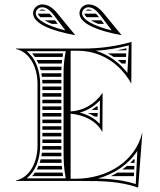

<svg xmlns="http://www.w3.org/2000/svg" viewBox="-20 -820 725 870"><path d="M152.2 -758C153 -753.3 156.5 -747.8 162.6 -742H218.8C218.4 -742.4 218.1 -742.9 217.8 -743.3C213.5 -748.7 209.2 -753.7 205.1 -758ZM181.7 -728C190.6 -722.6 201.4 -717.2 214.2 -712H241.2C237.2 -717.3 233.2 -722.7 229.2 -728ZM157.7 -772H188.1C182.5 -775.2 176.9 -777 171 -777C165.7 -777 161.1 -775 157.7 -772ZM362.2 -758C363 -753.3 366.5 -747.8 372.6 -742H428.8C428.4 -742.4 428.1 -742.9 427.8 -743.3C423.5 -748.7 419.2 -753.7 415.1 -758ZM391.7 -728C400.6 -722.6 411.4 -717.2 424.2 -712H451.2L439.2 -728ZM367.7 -772H398.1C392.5 -775.2 386.9 -777 381 -777C375.7 -777 371.1 -775 367.7 -772ZM486 -682.3C405.2 -701.8 352 -730.9 352 -760C352 -775 365.3 -787 381 -787C403 -787 419.7 -769.4 435.7 -749.4ZM319 -661 320 -662 242 -757C222 -782 200 -800 171 -800C149 -800 130 -782 130 -760C130 -711 220 -679 319 -661ZM529 -661 530 -662 452 -757C432 -782 410 -800 381 -800C359 -800 340 -782 340 -760C340 -711 430 -679 529 -661ZM276 -682.3C195.2 -701.8 142 -730.9 142 -760C142 -775 155.3 -787 171 -787C193 -787 209.7 -769.4 225.7 -749.4ZM510.1 -592H552.7L553.2 -601.3C538.2 -597.7 524 -594.6 510.1 -592ZM551.9 -578H468.7C477.8 -573.1 486.6 -567.8 495 -562H551.1ZM550.3 -548H513.9C520.2 -542.9 526.3 -537.6 532.2 -532H549.4ZM482.2 -22H586.9C587.1 -27.3 587.4 -32.7 587.6 -38H512.6C502.8 -32.2 492.6 -26.8 482.2 -22ZM570.3 -82H589.6C589.9 -87.3 590.1 -92.7 590.4 -98H585.6C580.7 -92.5 575.6 -87.1 570.3 -82ZM554.8 -68C548.2 -62.4 541.3 -57 534.1 -52H588.2C588.5 -57.3 588.7 -62.7 589 -68ZM417.9 -338C410.3 -331.9 402.6 -326.6 394.9 -322H422.6C422.6 -327.3 422.6 -332.7 422.7 -338ZM422.5 -308H378C388.8 -303.4 398.7 -298.1 408 -292H422.4C422.4 -297.3 422.5 -302.7 422.5 -308ZM125.8 -22H266C265 -27.4 264.2 -32.8 263.5 -38H138.1C134.3 -32.4 130.2 -27 125.8 -22ZM159.6 -82H259.2C258.9 -87.3 258.7 -92.6 258.5 -98H164.4C163 -92.6 161.4 -87.2 159.6 -82ZM154.3 -68C151.9 -62.5 149.3 -57.2 146.5 -52H261.7C261.1 -57.4 260.6 -62.7 260.2 -68ZM172 -158C172 -152.6 171.8 -147.3 171.4 -142H258V-158ZM170 -128C169.4 -122.6 168.5 -117.3 167.5 -112H258.2C258.1 -117.3 258.1 -122.6 258 -128ZM172 -202H258V-218H172ZM172 -188V-172H258V-188ZM172 -428V-412H258V-428ZM172 -398V-382H258V-398ZM172 -368V-352H258V-368ZM172 -338V-322H258V-338ZM172 -308V-292H258V-308ZM172 -278V-262H258V-278ZM172 -248V-232H258V-248ZM138 -562H263.3C264.1 -567.4 265 -572.7 265.9 -578H125.7C130.1 -573 134.2 -567.6 138 -562ZM146.5 -548C149.3 -542.8 151.8 -537.5 154.2 -532H259.8C260.3 -537.4 260.8 -542.7 261.4 -548ZM159.6 -518C161.4 -512.8 163 -507.4 164.4 -502H258.1C258.3 -507.4 258.5 -512.7 258.8 -518ZM167.5 -488C168.5 -482.7 169.4 -477.4 170 -472H258V-488ZM171.4 -458C171.8 -452.7 172 -447.4 172 -442H258V-458ZM300 -315V-590H332C435 -590 521.7 -534.5 574 -443H575L576 -630C499.3 -608.7 431.7 -600 352 -600H52V-598C113.6 -584.8 150 -517.2 150 -440V-160C150 -82.8 113.6 -15.2 52 -2V0H352C442.9 0 521.4 1 606 30L625 -217H624C592.4 -89.3 467.2 -10 322 -10H300V-305C361.9 -298.5 415.1 -273.9 443 -223H444L445 -398H444C409.1 -348.3 359.9 -318.9 300 -315ZM278 -12H100.8C141 -43.4 162 -99.6 162 -160V-440C162 -500.8 140 -557.4 100.8 -588H278C271.3 -554.3 268 -524.3 268 -490V-140C268 -94.7 269.2 -56.2 278 -12ZM341.6 -309.8C376.8 -319.5 407.6 -338.8 432.8 -365.3L432.2 -258.5C407.8 -284.9 376.8 -300.7 341.6 -309.8ZM423.6 -11.2C498.9 -31.8 563.1 -75.7 602.2 -136.3L595.2 13.9C536.6 -4.2 481.8 -9.5 423.6 -11.2ZM414.3 -590C464.9 -593.3 512.9 -601.1 563.9 -614.3L557.2 -489.7C519.3 -538.2 470.7 -572.6 414.3 -590Z"/></svg>

Font: SortefaxS02
Style: Medium
Weight: 500
Designer: gluk
Foundry: gluk
Version: Version 0.261